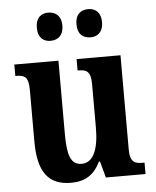

<svg xmlns="http://www.w3.org/2000/svg" viewBox="-54 -799 692 854"><g transform="rotate(-5 292.0 -371.5)"><path d="M372 -627C400 -627 428 -643 428 -690C428 -737 400 -753 372 -753C341 -753 314 -737 314 -690C314 -643 341 -627 372 -627ZM193 -627C222 -627 251 -643 251 -690C251 -737 222 -753 193 -753C164 -753 137 -737 137 -690C137 -643 164 -627 193 -627ZM229 10C290 10 332 -14 360 -73H365L385 0H562V-51H554C521 -51 497 -56 497 -115V-536H301V-485H304C338 -485 360 -479 360 -420V-225C360 -131 337 -70 283 -70C233 -70 220 -117 220 -210V-536H23V-485H26C68 -485 82 -473 82 -416V-187C82 -52 127 10 229 10Z"/></g></svg>

Font: Noto Serif Condensed
Style: Bold
Weight: 700
Width: 3
Designer: Monotype Design Team
Foundry: Monotype Imaging Inc.
Version: Version 2.015